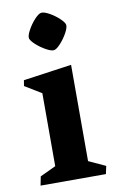

<svg xmlns="http://www.w3.org/2000/svg" viewBox="-82 -751 485 796"><g transform="rotate(-10 160.5 -352.5)"><path d="M81.5 -609.9Q79.6 -621.1 91.6 -643.3Q103.5 -665.5 120.6 -684.3Q137.7 -703.1 148.9 -705.1Q161.1 -707 183.1 -694.8Q205.1 -682.6 223.1 -665.8Q241.2 -648.9 243.2 -638.7Q245.1 -627 232.9 -604.7Q220.7 -582.5 203.6 -563.7Q186.5 -544.9 175.8 -543.5Q165 -541.5 143.1 -553.5Q121.1 -565.4 102.5 -582.3Q84 -599.1 81.5 -609.9ZM96.7 -68.8V-376L26.9 -418.5L30.8 -442.4L234.4 -471.2V-65.9L305.2 -33.2L297.9 0H22.9L30.3 -37.6Z"/></g></svg>

Font: Vesper Libre
Style: Bold
Weight: 700
Designer: Robert Keller & Kimya Gandhi
Foundry: Mota Italic
Version: Version 1.058